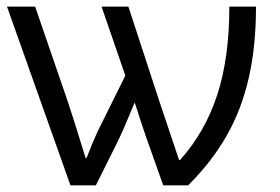

<svg xmlns="http://www.w3.org/2000/svg" viewBox="-20 -556 839 576"><path d="M1 -536.1H85.4L182.1 -254.9Q198.2 -208 236.8 -82H239.7Q255.4 -123.5 272.9 -161.6L356 -329.1L284.7 -536.1H365.2L458 -252.4L517.1 -76.2H520.5Q596.2 -161.6 632.1 -272.5Q668 -383.3 668 -536.1H748Q748 -417.5 726.3 -322.3Q704.6 -227.1 659.7 -148.4Q614.7 -69.8 544.4 0H469.7L418.9 -143.1Q405.3 -182.1 384.8 -246.6H383.3L363.3 -199.2L348.6 -164.6Q335.9 -135.7 267.6 0H191.4Z"/></svg>

Font: Viking Open Sans
Style: Regular
Weight: 400
Foundry: Ascender Corporation
Version: Version 2.001